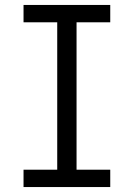

<svg xmlns="http://www.w3.org/2000/svg" viewBox="-20 -755 540 775"><path d="M75 0V-70H211V-665H75V-735H425V-665H289V-70H425V0Z"/></svg>

Font: Iosevka Term SS14
Style: Regular
Weight: 400
Monospace: yes
Designer: Belleve Invis
Foundry: Belleve Invis
Version: Version 24.1.1; ttfautohint (v1.8.4)